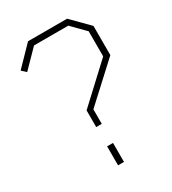

<svg xmlns="http://www.w3.org/2000/svg" viewBox="-180 -832 830 928"><g transform="rotate(-30 235.0 -368.5)"><path d="M203 -213V-306L403 -492V-632L331 -705H140L47 -610L23 -632L125 -737H343L436 -643V-480L234 -294V-213ZM202 0V-106H235V0Z"/></g></svg>

Font: Tomorrow ExtraLight
Style: Regular
Weight: 275
Designer: Tony de Marco, Monica Rizzolli
Foundry: Just in Type
Version: Version 2.002